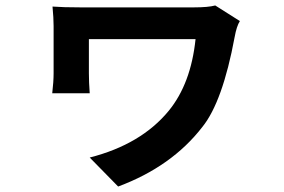

<svg xmlns="http://www.w3.org/2000/svg" viewBox="-20 -580 1040 702"><path d="M767 -560 857 -503Q845 -484 838 -445Q794 -208 720 -116Q608 29 412 102L308 -4Q496 -52 597 -175Q678 -274 695 -437H305V-312Q305 -280 308 -239H171Q176 -282 176 -312V-485Q176 -514 172 -556Q211 -553 275 -553H688Q741 -553 767 -560Z"/></svg>

Font: Noto Sans Korean Bold
Style: Bold
Weight: 700
Designer: Ryoko NISHIZUKA  (kana & ideographs); Paul D. Hunt (Latin, Greek & Cyrillic); Wenlong ZHANG  (bopomofo); Sandoll Communi
Foundry: Adobe Systems Incorporated
Version: Version 1.000;PS 1;hotconv 1.0.78;makeotf.lib2.5.61930